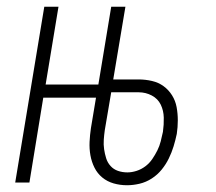

<svg xmlns="http://www.w3.org/2000/svg" viewBox="-20 -540 640 568"><path d="M356 8Q335 8 316 2.5Q297 -3 282.5 -15Q268 -27 259.5 -44Q251 -61 247.5 -80.5Q244 -100 245 -120.5Q246 -141 249 -161L264 -251H108L67 0H25L111 -520H153L115 -290H271L309 -520H351L315 -305H390Q410 -305 429.5 -300.5Q449 -296 464 -285Q479 -274 489 -258Q499 -242 502.5 -223Q506 -204 506 -184Q506 -164 503 -144Q499 -125 493.5 -107Q488 -89 479.5 -71.5Q471 -54 458.5 -38.5Q446 -23 429 -12Q412 -1 393 3.5Q374 8 356 8ZM357 -30Q370 -30 384 -34.5Q398 -39 410 -48Q422 -57 430.5 -69.5Q439 -82 445.5 -95Q452 -108 455.5 -122Q459 -136 462 -150Q465 -171 464.5 -192Q464 -213 455.5 -230.5Q447 -248 429 -257.5Q411 -267 390 -267H309L290 -155Q288 -141 287 -126.5Q286 -112 288 -98.5Q290 -85 294 -72Q298 -59 307 -49Q316 -39 329 -34.5Q342 -30 357 -30Z"/></svg>

Font: Iosevka Extralight Extended
Style: Italic
Weight: 200
Width: 7
Italic angle: -9°
Monospace: yes
Designer: Belleve Invis
Foundry: Belleve Invis
Version: Version 32.5.0; ttfautohint (v1.8.4)